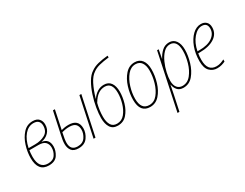

<svg xmlns="http://www.w3.org/2000/svg" viewBox="-96 -1392 2869 2252"><g transform="rotate(-30 1338.5 -266.0)"><path d="M345 -158Q345 -260 251 -273V-275Q309 -283 349 -324.5Q389 -366 389 -431Q389 -476 362 -506.5Q335 -537 278 -537Q201 -537 148.5 -479.5Q96 -422 69.5 -337.5Q43 -253 43 -172Q43 10 188 10Q274 10 309.5 -45Q345 -100 345 -158ZM275 -512Q321 -512 341.5 -489Q362 -466 362 -430Q362 -352 304.5 -319Q247 -286 169 -286H81Q103 -391 154.5 -451.5Q206 -512 275 -512ZM70 -174Q70 -204 72.5 -226.5Q75 -249 77 -260H199Q265 -260 292 -231Q319 -202 319 -157Q319 -104 289 -59.5Q259 -15 190 -15Q70 -15 70 -174Z M822 0 934 -527H908L796 0ZM754 -167Q754 -289 620 -289Q592 -289 565.5 -284.5Q539 -280 523 -275L576 -527H550L485 -224Q479 -198 474.5 -171Q470 -144 470 -116Q470 -63 497 -26.5Q524 10 591 10Q674 10 714 -47Q754 -104 754 -167ZM497 -117Q497 -158 517 -250Q537 -255 562 -259.5Q587 -264 616 -264Q677 -264 702 -237.5Q727 -211 727 -165Q727 -112 694 -63.5Q661 -15 592 -15Q497 -15 497 -117Z M1339 -325Q1339 -401 1308 -445Q1277 -489 1215 -489Q1166 -489 1125 -463Q1084 -437 1056 -395H1053Q1083 -498 1120.5 -571.5Q1158 -645 1207 -676Q1242 -702 1294.5 -715.5Q1347 -729 1426 -738L1425 -762Q1348 -755 1291 -740.5Q1234 -726 1195 -698Q1146 -668 1108.5 -603Q1071 -538 1045 -458.5Q1019 -379 1006 -301Q993 -223 993 -167Q993 -86 1024 -38Q1055 10 1122 10Q1199 10 1246.5 -44.5Q1294 -99 1316.5 -176.5Q1339 -254 1339 -325ZM1020 -168Q1020 -212 1026 -256.5Q1032 -301 1043 -343Q1081 -407 1122.5 -435.5Q1164 -464 1213 -464Q1312 -464 1312 -324Q1312 -259 1291.5 -187.5Q1271 -116 1230 -65.5Q1189 -15 1125 -15Q1070 -15 1045 -56.5Q1020 -98 1020 -168Z M1792 -366Q1792 -446 1757.5 -491.5Q1723 -537 1659 -537Q1584 -537 1531.5 -478Q1479 -419 1452 -332Q1425 -245 1425 -163Q1425 10 1561 10Q1636 10 1687.5 -48Q1739 -106 1765.5 -193Q1792 -280 1792 -366ZM1452 -163Q1452 -239 1477 -320Q1502 -401 1548 -456.5Q1594 -512 1657 -512Q1711 -512 1738 -472.5Q1765 -433 1765 -366Q1765 -288 1741.5 -207Q1718 -126 1673 -70.5Q1628 -15 1563 -15Q1452 -15 1452 -163Z M1914 -138Q1914 -184 1928 -247Q1942 -310 1969 -370.5Q1996 -431 2035 -471.5Q2074 -512 2123 -512Q2220 -512 2220 -370Q2220 -296 2196.5 -213.5Q2173 -131 2126.5 -73Q2080 -15 2012 -15Q1967 -15 1940.5 -47Q1914 -79 1914 -138ZM1826 230 1870 24Q1883 -37 1894 -98H1896Q1902 -56 1929 -23Q1956 10 2011 10Q2090 10 2142 -52Q2194 -114 2220.5 -203Q2247 -292 2247 -371Q2247 -448 2215 -492.5Q2183 -537 2127 -537Q2069 -537 2028 -499Q1987 -461 1962 -411H1960L1982 -527H1960L1800 230Z M2579 -17V-45Q2558 -34 2531 -24.5Q2504 -15 2473 -15Q2353 -15 2353 -168Q2353 -215 2360 -254H2379Q2507 -254 2581 -303Q2655 -352 2655 -437Q2655 -485 2628 -511Q2601 -537 2557 -537Q2494 -537 2441.5 -486.5Q2389 -436 2357.5 -352Q2326 -268 2326 -166Q2326 -73 2367 -31.5Q2408 10 2468 10Q2502 10 2531 1.5Q2560 -7 2579 -17ZM2555 -512Q2628 -512 2628 -436Q2628 -368 2566 -323.5Q2504 -279 2389 -279H2364Q2385 -383 2440 -447.5Q2495 -512 2555 -512Z"/></g></svg>

Font: Noto Sans Display SemiCondensed Thin
Style: Italic
Weight: 250
Width: 4
Designer: Monotype Design team
Foundry: Monotype Imaging Inc.
Version: 1.000